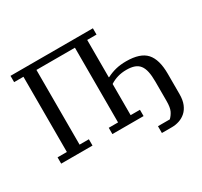

<svg xmlns="http://www.w3.org/2000/svg" viewBox="-173 -928 1388 1322"><g transform="rotate(-30 521.0 -267.0)"><path d="M758 110H852Q871 92 883.5 66.5Q896 41 896 -12V-165Q896 -212 889 -244.5Q882 -277 866.5 -297Q851 -317 825.5 -326Q800 -335 763 -335Q725 -335 693 -325.5Q661 -316 633 -298V-50H707V0H459V-50H533V-644H227V-50H301V0H52V-50H126V-648H52V-698H707V-648H633V-351H637Q672 -369 709 -378Q746 -387 791 -387Q903 -387 950 -334.5Q997 -282 997 -169V-7Q997 40 983.5 72.5Q970 105 947.5 125Q925 145 896.5 154.5Q868 164 839 164H758Z"/></g></svg>

Font: IBM Plex Serif Text
Style: Regular
Weight: 450
Designer: Mike Abbink, Paul van der Laan, Pieter van Rosmalen
Foundry: Bold Monday
Version: Version 3.001